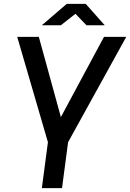

<svg xmlns="http://www.w3.org/2000/svg" viewBox="-20 -970 671 990"><path d="M520 -839.8H425.8L369.1 -898.9L293.9 -839.8H195.8L324.2 -950.2H421.9ZM331.1 -236.8 299.8 0H195.8L227.1 -236.8L68.8 -779.8H180.2L293.9 -366.2L516.1 -779.8H630.9Z"/></svg>

Font: Cooper Hewitt
Style: Medium Italic
Weight: 708
Designer: Village Type and Design LLC
Foundry: Cooper Hewitt Smithsonian Design Museum
Version: 1.000